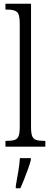

<svg xmlns="http://www.w3.org/2000/svg" viewBox="-20 -780 270 1021"><path d="M9 0V-31H16Q43 -31 58 -36Q73 -41 79 -56.5Q85 -72 85 -105V-656Q85 -705 69.5 -717Q54 -729 21 -729H9V-760H145V-105Q145 -72 151 -56.5Q157 -41 172 -36Q187 -31 214 -31H221V0ZM64 208Q70 173 76.5 136Q83 99 86 61H144V71Q139 92 129 119Q119 146 108.5 173Q98 200 88 221H64Z"/></svg>

Font: Noto Serif Tamil ExtraCondensed Light
Style: Regular
Weight: 300
Width: 2
Designer: Indian Type Foundry, Tom Grace, and the Monotype Design Team
Foundry: Monotype Imaging Inc.
Version: Version 2.004; ttfautohint (v1.8.4.7-5d5b)